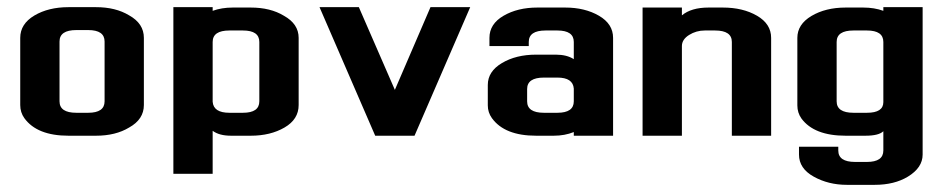

<svg xmlns="http://www.w3.org/2000/svg" viewBox="-20 -381 2661 539"><path d="M227.6 -64.4Q273.6 -64.4 273.6 -96.6V-264.4Q273.6 -296.6 227.6 -296.6H194.3Q147.1 -296.6 147.1 -264.4V-96.6Q147.1 -64.4 194.3 -64.4ZM36.8 -274.7Q36.8 -313.8 76.4 -337.4Q116.1 -360.9 172.4 -360.9H249.4Q304.6 -360.9 342.5 -337.9Q383.9 -314.9 383.9 -274.7V-86.2Q383.9 -46 342.5 -23Q304.6 0 249.4 0H172.4Q83.9 0 48.3 -49.4Q36.8 -65.5 36.8 -86.2Z M624.1 -295.4Q577 -295.4 577 -263.2V-95.4Q579.3 -64.4 624.1 -64.4H662.1Q708 -64.4 708 -96.6V-263.2Q708 -295.4 662.1 -295.4ZM628.7 0Q595.4 0 577 -13.8V106.9H466.7V-360.9H577V-350.6Q602.3 -359.8 633.3 -359.8H683.9Q739.1 -359.8 777 -336.8Q818.4 -313.8 818.4 -274.7V-86.2Q818.4 -46 778.7 -23Q739.1 0 683.9 0Z M1033.3 0 877 -360.9H987.4L1088.5 -128.7L1188.5 -360.9H1300L1143.7 0Z M1544.8 -64.4Q1590.8 -64.4 1590.8 -96.6V-132.2Q1588.5 -163.2 1544.8 -163.2H1506.9Q1459.8 -163.2 1459.8 -131V-96.6Q1459.8 -64.4 1506.9 -64.4ZM1511.5 -295.4Q1464.4 -295.4 1464.4 -263.2V-251.7H1354V-274.7Q1354 -313.8 1393.7 -336.8Q1433.3 -359.8 1488.5 -359.8H1566.7Q1621.8 -359.8 1661.5 -336.8Q1701.1 -313.8 1701.1 -274.7V0H1590.8V-10.3Q1565.5 0 1534.5 0H1485.1Q1396.6 0 1360.9 -49.4Q1349.4 -65.5 1349.4 -85.1V-142.5Q1349.4 -180.5 1389.1 -204Q1428.7 -227.6 1485.1 -227.6H1540.2Q1571.3 -227.6 1590.8 -214.9V-263.2Q1590.8 -295.4 1544.8 -295.4Z M2034.5 -263.2Q2034.5 -295.4 1987.4 -295.4H1958.6Q1934.5 -295.4 1914.4 -282.8Q1894.3 -270.1 1894.3 -251.7V0H1783.9V-359.8H1894.3V-337.9Q1920.7 -359.8 1969 -359.8H2009.2Q2065.5 -359.8 2105.2 -336.8Q2144.8 -313.8 2144.8 -274.7V0H2034.5Z M2413.8 -64.4Q2459.8 -64.4 2459.8 -94.3V-263.2Q2459.8 -295.4 2413.8 -295.4H2375.9Q2328.7 -295.4 2328.7 -263.2V-96.6Q2328.7 -64.4 2375.9 -64.4ZM2459.8 -12.6Q2447.1 0 2409.2 0H2354Q2265.5 0 2229.9 -48.3Q2218.4 -64.4 2218.4 -85.1V-274.7Q2218.4 -312.6 2258 -336.2Q2297.7 -359.8 2354 -359.8H2403.4Q2434.5 -359.8 2459.8 -350.6V-360.9H2570.1V52.9Q2570.1 89.7 2528.7 114.9Q2490.8 137.9 2435.6 137.9H2357.5Q2305.7 137.9 2264.4 114.9Q2223 92 2223 52.9V31H2333.3V41.4Q2333.3 73.6 2380.5 73.6H2413.8Q2459.8 73.6 2459.8 41.4Z"/></svg>

Font: Dhurjati
Style: Regular
Weight: 400
Designer: Purushoth Kumar Guthula
Foundry: Andhrapradesh Society for Knowledge Networks
Version: Version 1.0.5; ttfautohint (v1.2.25-373a) -l 7 -r 28 -G 50 -